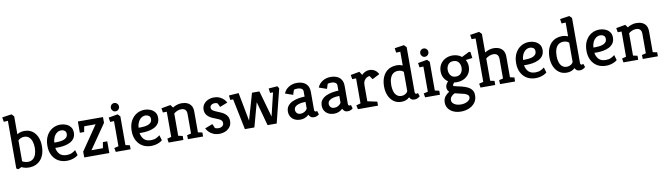

<svg xmlns="http://www.w3.org/2000/svg" viewBox="-44 -1507 8832 2551"><g transform="rotate(-10 4372.5 -231.5)"><path d="M94 2 69 -12V-656L13 -652L3 -713L131 -732L162 -699V-458Q181 -470 206 -477.5Q231 -485 260 -485Q323 -485 366.5 -454Q410 -423 433 -369.5Q456 -316 456 -247Q456 -186 440 -139Q424 -92 395 -60.5Q366 -29 326.5 -12.5Q287 4 240 4Q212 4 186 -2Q160 -8 139 -19ZM239 -72Q279 -72 306 -94Q333 -116 346 -154Q359 -192 359 -242Q359 -289 346.5 -327Q334 -365 308.5 -387Q283 -409 244 -409Q221 -409 198 -399.5Q175 -390 162 -375V-94Q176 -84 197.5 -78Q219 -72 239 -72Z M750 4Q685 4 635 -25Q585 -54 556.5 -108Q528 -162 528 -236Q528 -315 557.5 -370.5Q587 -426 636 -455.5Q685 -485 745 -485Q786 -485 822.5 -470Q859 -455 882 -425.5Q905 -396 905 -351Q905 -304 883.5 -273Q862 -242 826 -224Q790 -206 746 -198.5Q702 -191 657 -191L627 -192Q634 -141 666 -106.5Q698 -72 763 -72Q802 -72 831.5 -86Q861 -100 881 -117L902 -46Q888 -33 865 -21.5Q842 -10 812.5 -3Q783 4 750 4ZM626 -264 651 -263Q674 -263 701.5 -266Q729 -269 753.5 -277.5Q778 -286 793.5 -303.5Q809 -321 809 -349Q809 -380 789 -394Q769 -408 745 -408Q711 -408 685 -388.5Q659 -369 643.5 -336Q628 -303 626 -264Z M984 0 983 -78 1209 -408H1055L1041 -333H983V-485H1322V-407L1095 -78H1249L1263 -158H1322V0Z M1409 0 1399 -54 1457 -68V-407L1405 -405L1395 -465L1520 -487L1551 -454V-67L1609 -54V0ZM1501 -531Q1477 -531 1461.5 -548Q1446 -565 1446 -587Q1446 -610 1461.5 -626.5Q1477 -643 1501 -643Q1524 -643 1540 -626.5Q1556 -610 1556 -587Q1556 -565 1540 -548Q1524 -531 1501 -531Z M1887 4Q1822 4 1772 -25Q1722 -54 1693.5 -108Q1665 -162 1665 -236Q1665 -315 1694.5 -370.5Q1724 -426 1773 -455.5Q1822 -485 1882 -485Q1923 -485 1959.5 -470Q1996 -455 2019 -425.5Q2042 -396 2042 -351Q2042 -304 2020.5 -273Q1999 -242 1963 -224Q1927 -206 1883 -198.5Q1839 -191 1794 -191L1764 -192Q1771 -141 1803 -106.5Q1835 -72 1900 -72Q1939 -72 1968.5 -86Q1998 -100 2018 -117L2039 -46Q2025 -33 2002 -21.5Q1979 -10 1949.5 -3Q1920 4 1887 4ZM1763 -264 1788 -263Q1811 -263 1838.5 -266Q1866 -269 1890.5 -277.5Q1915 -286 1930.5 -303.5Q1946 -321 1946 -349Q1946 -380 1926 -394Q1906 -408 1882 -408Q1848 -408 1822 -388.5Q1796 -369 1780.5 -336Q1765 -303 1763 -264Z M2122 0 2114 -54 2169 -68V-408L2117 -407L2107 -465L2232 -487L2261 -448Q2284 -464 2316 -474.5Q2348 -485 2381 -485Q2425 -485 2458.5 -470Q2492 -455 2510.5 -424.5Q2529 -394 2529 -347V-66L2587 -54V0H2383L2381 -54L2436 -67V-329Q2436 -369 2417 -388Q2398 -407 2363 -407Q2333 -407 2305 -394Q2277 -381 2263 -367V-67L2322 -54L2321 0Z M2808 3Q2762 3 2726 -13Q2690 -29 2667 -53.5Q2644 -78 2633 -101L2737 -141L2762 -83Q2767 -81 2780.5 -77Q2794 -73 2814 -73Q2827 -73 2842.5 -79Q2858 -85 2869 -97.5Q2880 -110 2880 -131Q2880 -153 2866.5 -167Q2853 -181 2830 -190.5Q2807 -200 2780 -211Q2718 -233 2686.5 -267Q2655 -301 2655 -348Q2655 -389 2676.5 -420Q2698 -451 2735 -468.5Q2772 -486 2815 -486Q2862 -486 2895.5 -470.5Q2929 -455 2950.5 -432Q2972 -409 2982 -388L2878 -348L2854 -399Q2851 -401 2841 -405Q2831 -409 2813 -409Q2798 -409 2784 -403.5Q2770 -398 2760.5 -387Q2751 -376 2751 -358Q2751 -339 2765.5 -326Q2780 -313 2807 -301.5Q2834 -290 2869 -275Q2919 -255 2947.5 -222.5Q2976 -190 2976 -140Q2976 -94 2951.5 -61.5Q2927 -29 2888.5 -13Q2850 3 2808 3Z M3151 0 3066 -416H3027L3020 -477L3152 -486L3225 -102L3328 -460H3428L3529 -103L3604 -416H3564L3556 -477L3675 -486L3694 -455L3580 0H3457L3368 -325L3279 0Z M3901 4Q3857 4 3824 -12.5Q3791 -29 3772.5 -59.5Q3754 -90 3754 -129Q3754 -176 3778.5 -206.5Q3803 -237 3841.5 -254.5Q3880 -272 3924 -279.5Q3968 -287 4007 -288V-360Q4007 -381 3987.5 -395Q3968 -409 3931 -409Q3920 -409 3906 -407.5Q3892 -406 3883 -401L3862 -337L3758 -373Q3777 -424 3825.5 -454.5Q3874 -485 3935 -485Q3984 -485 4021 -469Q4058 -453 4079 -419.5Q4100 -386 4100 -333V-93Q4100 -81 4105.5 -74Q4111 -67 4121 -67Q4126 -67 4131 -68.5Q4136 -70 4138 -71L4153 -23Q4145 -15 4126.5 -5.5Q4108 4 4085 4Q4056 4 4040 -9Q4024 -22 4015 -42Q3995 -22 3965.5 -9Q3936 4 3901 4ZM3917 -73Q3946 -73 3970.5 -88Q3995 -103 4007 -124V-217Q3985 -217 3958 -213.5Q3931 -210 3906.5 -201.5Q3882 -193 3866 -177Q3850 -161 3850 -135Q3850 -110 3867 -91.5Q3884 -73 3917 -73Z M4357 4Q4313 4 4280 -12.5Q4247 -29 4228.5 -59.5Q4210 -90 4210 -129Q4210 -176 4234.5 -206.5Q4259 -237 4297.5 -254.5Q4336 -272 4380 -279.5Q4424 -287 4463 -288V-360Q4463 -381 4443.5 -395Q4424 -409 4387 -409Q4376 -409 4362 -407.5Q4348 -406 4339 -401L4318 -337L4214 -373Q4233 -424 4281.5 -454.5Q4330 -485 4391 -485Q4440 -485 4477 -469Q4514 -453 4535 -419.5Q4556 -386 4556 -333V-93Q4556 -81 4561.5 -74Q4567 -67 4577 -67Q4582 -67 4587 -68.5Q4592 -70 4594 -71L4609 -23Q4601 -15 4582.5 -5.5Q4564 4 4541 4Q4512 4 4496 -9Q4480 -22 4471 -42Q4451 -22 4421.5 -9Q4392 4 4357 4ZM4373 -73Q4402 -73 4426.5 -88Q4451 -103 4463 -124V-217Q4441 -217 4414 -213.5Q4387 -210 4362.5 -201.5Q4338 -193 4322 -177Q4306 -161 4306 -135Q4306 -110 4323 -91.5Q4340 -73 4373 -73Z M4676 0 4664 -54 4723 -70V-408L4671 -406L4661 -464L4781 -486L4811 -439Q4832 -462 4859.5 -474Q4887 -486 4913 -486Q4957 -486 4989 -465Q5021 -444 5036 -409L4937 -359L4905 -407Q4890 -407 4869 -396.5Q4848 -386 4832.5 -362Q4817 -338 4817 -298V-82L4947 -54V0Z M5264 4Q5203 4 5159.5 -28Q5116 -60 5093 -114Q5070 -168 5070 -234Q5070 -298 5087 -345.5Q5104 -393 5133 -424Q5162 -455 5200.5 -470Q5239 -485 5280 -485Q5306 -485 5326.5 -480.5Q5347 -476 5363 -469V-654L5307 -652L5298 -713L5425 -732L5457 -699V-93Q5457 -81 5462.5 -74Q5468 -67 5478 -67Q5484 -67 5490.5 -69.5Q5497 -72 5499 -73L5514 -27Q5505 -18 5485 -7Q5465 4 5441 4Q5413 4 5397 -8Q5381 -20 5373 -38Q5353 -17 5325 -6.5Q5297 4 5264 4ZM5279 -73Q5304 -73 5328.5 -86.5Q5353 -100 5363 -123V-382Q5350 -396 5330 -402.5Q5310 -409 5289 -409Q5250 -409 5223 -389.5Q5196 -370 5181.5 -331Q5167 -292 5167 -236Q5167 -191 5178.5 -154Q5190 -117 5215 -95Q5240 -73 5279 -73Z M5583 0 5573 -54 5631 -68V-407L5579 -405L5569 -465L5694 -487L5725 -454V-67L5783 -54V0ZM5675 -531Q5651 -531 5635.5 -548Q5620 -565 5620 -587Q5620 -610 5635.5 -626.5Q5651 -643 5675 -643Q5698 -643 5714 -626.5Q5730 -610 5730 -587Q5730 -565 5714 -548Q5698 -531 5675 -531Z M6021 269Q5966 269 5922 250Q5878 231 5852.5 196Q5827 161 5827 114Q5827 65 5853 32.5Q5879 0 5911 -18Q5898 -29 5890.5 -44Q5883 -59 5883 -80Q5883 -103 5894 -122.5Q5905 -142 5920 -157Q5886 -179 5865.5 -216Q5845 -253 5845 -302Q5845 -359 5871 -400Q5897 -441 5940.5 -463Q5984 -485 6034 -485Q6070 -485 6102 -474.5Q6134 -464 6159 -443L6259 -493L6280 -490L6291 -406L6201 -395Q6212 -376 6218.5 -352.5Q6225 -329 6225 -303Q6225 -247 6198.5 -207Q6172 -167 6129 -146Q6086 -125 6034 -125Q6024 -125 6014.5 -125.5Q6005 -126 5996 -128L5976 -99L5979 -82L6082 -58Q6130 -47 6165.5 -29Q6201 -11 6221 16.5Q6241 44 6241 87Q6241 146 6210.5 186.5Q6180 227 6129.5 248Q6079 269 6021 269ZM6037 176Q6068 176 6097 167Q6126 158 6144.5 140.5Q6163 123 6163 100Q6163 78 6146 65.5Q6129 53 6101.5 44.5Q6074 36 6041.5 30Q6009 24 5979 15Q5950 28 5932 49Q5914 70 5914 98Q5914 121 5930 138.5Q5946 156 5973.5 166Q6001 176 6037 176ZM6034 -201Q6081 -201 6104.5 -231.5Q6128 -262 6128 -306Q6128 -348 6104.5 -378.5Q6081 -409 6034 -409Q5988 -409 5964.5 -378.5Q5941 -348 5941 -306Q5941 -262 5964.5 -231.5Q5988 -201 6034 -201Z M6330 0 6321 -54 6379 -68V-654H6325L6316 -713L6440 -732L6472 -699V-448Q6495 -464 6526.5 -474.5Q6558 -485 6590 -485Q6634 -485 6667.5 -470Q6701 -455 6720 -424.5Q6739 -394 6739 -347V-67L6797 -54L6796 0H6593L6591 -54L6645 -67V-329Q6645 -369 6626.5 -388Q6608 -407 6573 -407Q6543 -407 6515 -394Q6487 -381 6472 -367V-67L6529 -55L6528 0Z M7074 4Q7009 4 6959 -25Q6909 -54 6880.5 -108Q6852 -162 6852 -236Q6852 -315 6881.5 -370.5Q6911 -426 6960 -455.5Q7009 -485 7069 -485Q7110 -485 7146.5 -470Q7183 -455 7206 -425.5Q7229 -396 7229 -351Q7229 -304 7207.5 -273Q7186 -242 7150 -224Q7114 -206 7070 -198.5Q7026 -191 6981 -191L6951 -192Q6958 -141 6990 -106.5Q7022 -72 7087 -72Q7126 -72 7155.5 -86Q7185 -100 7205 -117L7226 -46Q7212 -33 7189 -21.5Q7166 -10 7136.5 -3Q7107 4 7074 4ZM6950 -264 6975 -263Q6998 -263 7025.5 -266Q7053 -269 7077.5 -277.5Q7102 -286 7117.5 -303.5Q7133 -321 7133 -349Q7133 -380 7113 -394Q7093 -408 7069 -408Q7035 -408 7009 -388.5Q6983 -369 6967.5 -336Q6952 -303 6950 -264Z M7495 4Q7434 4 7390.5 -28Q7347 -60 7324 -114Q7301 -168 7301 -234Q7301 -298 7318 -345.5Q7335 -393 7364 -424Q7393 -455 7431.5 -470Q7470 -485 7511 -485Q7537 -485 7557.5 -480.5Q7578 -476 7594 -469V-654L7538 -652L7529 -713L7656 -732L7688 -699V-93Q7688 -81 7693.5 -74Q7699 -67 7709 -67Q7715 -67 7721.5 -69.5Q7728 -72 7730 -73L7745 -27Q7736 -18 7716 -7Q7696 4 7672 4Q7644 4 7628 -8Q7612 -20 7604 -38Q7584 -17 7556 -6.5Q7528 4 7495 4ZM7510 -73Q7535 -73 7559.5 -86.5Q7584 -100 7594 -123V-382Q7581 -396 7561 -402.5Q7541 -409 7520 -409Q7481 -409 7454 -389.5Q7427 -370 7412.5 -331Q7398 -292 7398 -236Q7398 -191 7409.5 -154Q7421 -117 7446 -95Q7471 -73 7510 -73Z M8023 4Q7958 4 7908 -25Q7858 -54 7829.5 -108Q7801 -162 7801 -236Q7801 -315 7830.5 -370.5Q7860 -426 7909 -455.5Q7958 -485 8018 -485Q8059 -485 8095.5 -470Q8132 -455 8155 -425.5Q8178 -396 8178 -351Q8178 -304 8156.5 -273Q8135 -242 8099 -224Q8063 -206 8019 -198.5Q7975 -191 7930 -191L7900 -192Q7907 -141 7939 -106.5Q7971 -72 8036 -72Q8075 -72 8104.5 -86Q8134 -100 8154 -117L8175 -46Q8161 -33 8138 -21.5Q8115 -10 8085.5 -3Q8056 4 8023 4ZM7899 -264 7924 -263Q7947 -263 7974.5 -266Q8002 -269 8026.5 -277.5Q8051 -286 8066.5 -303.5Q8082 -321 8082 -349Q8082 -380 8062 -394Q8042 -408 8018 -408Q7984 -408 7958 -388.5Q7932 -369 7916.5 -336Q7901 -303 7899 -264Z M8258 0 8250 -54 8305 -68V-408L8253 -407L8243 -465L8368 -487L8397 -448Q8420 -464 8452 -474.5Q8484 -485 8517 -485Q8561 -485 8594.5 -470Q8628 -455 8646.5 -424.5Q8665 -394 8665 -347V-66L8723 -54V0H8519L8517 -54L8572 -67V-329Q8572 -369 8553 -388Q8534 -407 8499 -407Q8469 -407 8441 -394Q8413 -381 8399 -367V-67L8458 -54L8457 0Z"/></g></svg>

Font: Kreon
Style: Regular
Weight: 400
Designer: Julia Petretta
Foundry: Julia Petretta and Eli Heuer
Version: Version 2.002